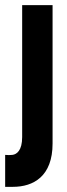

<svg xmlns="http://www.w3.org/2000/svg" viewBox="-40 -520 260 745"><path d="M10 205C90 205 164 164 164 37V-500H46V12C46 64 25 79 8 81C0 82 -12 82 -20 81V205Z"/></svg>

Font: Fervojo
Style: Bold
Weight: 700
Designer: kohakuno
Version: ver.1.0